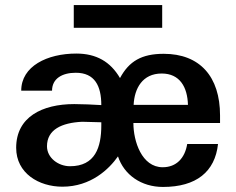

<svg xmlns="http://www.w3.org/2000/svg" viewBox="-20 -726 935 760"><path d="M166 -147C166 -213 224 -240 305 -244C318 -244 352 -243 381 -242V-230C381 -143 357 -68 257 -68C211 -68 166 -101 166 -147ZM509 -311C512 -376 544 -435 620 -435C692 -435 722 -381 724 -311ZM186 -367C186 -415 226 -438 280 -438C355 -438 381 -386 381 -310C353 -312 301 -314 274 -314C147 -314 44 -263 44 -141C44 -40 134 13 227 13C340 13 412 -57 447 -107C471 -34 539 14 625 14C757 14 831 -46 843 -156H721C712 -100 678 -64 624 -64C541 -64 508 -167 508 -239H851V-269C851 -423 771 -513 628 -513C541 -513 491 -484 455 -417C417 -482 361 -514 282 -514C167 -514 64 -464 64 -367ZM622 -706H272V-616H622Z"/></svg>

Font: Perun SemiBold
Style: Regular
Weight: 600
Foundry: Copyright (c) Stefan Peev, Context Ltd, 2016
Version: Version 1.089